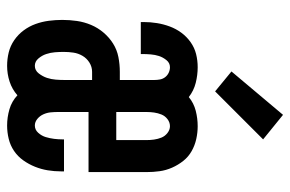

<svg xmlns="http://www.w3.org/2000/svg" viewBox="-158 -650 816 540"><g transform="rotate(90 250.0 -380.0)"><path d="M165 8Q146 8 127.5 3.5Q109 -1 93 -12Q77 -23 65.5 -38.5Q54 -54 47.5 -72Q41 -90 38.5 -109Q36 -128 36 -147Q36 -168 39 -188.5Q42 -209 50 -228Q58 -247 71.5 -263Q85 -279 102.5 -290Q120 -301 140.5 -305Q161 -309 182 -309H205V-405Q205 -414 203.5 -422Q202 -430 197 -436.5Q192 -443 184.5 -446.5Q177 -450 169 -450Q157 -450 149 -440Q141 -430 137.5 -419Q134 -408 133 -396Q132 -384 132 -372V-368H42V-376Q42 -395 45 -413.5Q48 -432 54.5 -449.5Q61 -467 72 -482Q83 -497 98.5 -508Q114 -519 132 -523.5Q150 -528 169 -528Q191 -528 213 -522.5Q235 -517 253 -503Q270 -517 291.5 -522.5Q313 -528 335 -528Q353 -528 371 -524Q389 -520 405 -511Q421 -502 432.5 -487.5Q444 -473 451.5 -456Q459 -439 461.5 -421Q464 -403 464 -384V-221H295V-135Q295 -125 296 -114.5Q297 -104 301.5 -94Q306 -84 314.5 -77Q323 -70 333 -70Q345 -70 353.5 -79.5Q362 -89 365.5 -100.5Q369 -112 370.5 -124Q372 -136 372 -148V-152H462V-144Q462 -125 459 -106.5Q456 -88 449 -70.5Q442 -53 431 -37.5Q420 -22 404.5 -11.5Q389 -1 370.5 3.5Q352 8 333 8Q310 8 287.5 1.5Q265 -5 248 -21Q231 -6 209.5 1Q188 8 165 8ZM295 -299H374V-384Q374 -395 372.5 -405.5Q371 -416 367 -426Q363 -436 354 -443Q345 -450 335 -450Q324 -450 315 -443Q306 -436 302 -426Q298 -416 296.5 -405.5Q295 -395 295 -384ZM165 -70Q178 -70 186.5 -81Q195 -92 199 -104Q203 -116 204 -129Q205 -142 205 -155V-231H182Q168 -231 156 -223.5Q144 -216 137 -204Q130 -192 128 -178.5Q126 -165 126 -151Q126 -139 127 -126.5Q128 -114 132 -102Q136 -90 144.5 -80Q153 -70 165 -70ZM237 -577 181 -623 303 -768 372 -712Z"/></g></svg>

Font: Iosevka Term Curly Semibold
Style: Regular
Weight: 600
Designer: Belleve Invis
Foundry: Belleve Invis
Version: Version 32.3.0